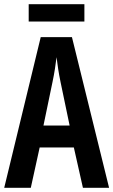

<svg xmlns="http://www.w3.org/2000/svg" viewBox="-20 -890 537 910"><path d="M380 -870H116V-788H380ZM373 0H497L321 -714H173L0 0H126L168 -191H330ZM267 -501 310 -295H186L229 -502C238 -544 244 -586 248 -619C252 -585 258 -544 267 -501Z"/></svg>

Font: Noto Sans Devanagari ExtraCondensed SemiBold
Style: Regular
Weight: 600
Width: 2
Designer: Jelle Bosma - Monotype Design Team
Foundry: Monotype Imaging Inc.
Version: Version 2.004